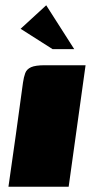

<svg xmlns="http://www.w3.org/2000/svg" viewBox="-20 -707 348 727"><path d="M12 0Q26 -98 40 -197Q54 -296 67 -394Q70 -415 75.5 -430Q81 -445 97.5 -452.5Q114 -460 150 -460H304L240 0ZM179 -521 58 -598 155 -687 261 -521Z"/></svg>

Font: Genos Thin Black
Style: Italic
Weight: 900
Italic angle: -8°
Version: Version 1.010